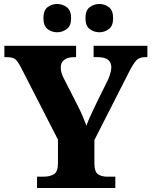

<svg xmlns="http://www.w3.org/2000/svg" viewBox="-20 -944 761 964"><path d="M166 0V-57H199Q231 -57 251 -69.5Q271 -82 271 -124V-243L86 -604Q71 -633 58.5 -645Q46 -657 15 -657H2V-714H362V-657H351Q320 -657 302.5 -643.5Q285 -630 285 -606Q285 -579 300 -551L374 -406Q388 -378 396.5 -357Q405 -336 414 -313Q423 -339 437.5 -369.5Q452 -400 467 -432L523 -545Q533 -569 536 -584Q539 -599 539 -605Q539 -657 471 -657H450V-714H720V-657H708Q680 -657 665 -641.5Q650 -626 626 -579L454 -241V-124Q454 -81 472.5 -69Q491 -57 516 -57H559V0ZM479 -782Q452 -782 430.5 -798Q409 -814 409 -853Q409 -892 430.5 -908Q452 -924 479 -924Q505 -924 526.5 -908Q548 -892 548 -853Q548 -814 526.5 -798Q505 -782 479 -782ZM267 -782Q240 -782 219 -798Q198 -814 198 -853Q198 -892 219 -908Q240 -924 267 -924Q293 -924 315 -908Q337 -892 337 -853Q337 -814 315 -798Q293 -782 267 -782Z"/></svg>

Font: Noto Serif Devanagari ExtraBold
Style: Regular
Weight: 800
Designer: Universal Thirst, Indian Type Foundry and the Monotype Design Team
Foundry: Monotype Imaging Inc.
Version: Version 2.004; ttfautohint (v1.8.4.7-5d5b)